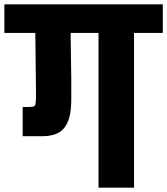

<svg xmlns="http://www.w3.org/2000/svg" viewBox="-56 -861 767 881"><path d="M109 -454 106 -710H-36V-841H691V-710H559V0H396V-710H268L271 -500V-404Q271 -356 262.5 -324Q254 -292 237.5 -272.5Q221 -253 196 -244.5Q171 -236 138 -236H48V-370H71Q89 -370 97 -372Q105 -374 107 -384.5Q109 -395 109 -419Z"/></svg>

Font: Matangi Black
Style: Regular
Weight: 900
Designer: Prashant Pant
Foundry: The Graphic Ant
Version: Version 3.002